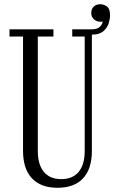

<svg xmlns="http://www.w3.org/2000/svg" viewBox="-20 -879 541 909"><path d="M252 10Q173 10 131 -35Q89 -80 89 -165V-706H25V-740H233V-706H159V-164Q159 -100 187.5 -65.5Q216 -31 270 -31Q324 -31 352.5 -65.5Q381 -100 381 -164V-706H322V-740H413Q441 -740 453.5 -753Q466 -766 466 -777Q444 -773 428 -785Q412 -797 412 -817Q412 -837 424 -848Q436 -859 455 -859Q471 -859 486 -848.5Q501 -838 501 -806Q501 -789 494 -767.5Q487 -746 468.5 -730.5Q450 -715 415 -715V-165Q415 -80 373.5 -35Q332 10 252 10Z"/></svg>

Font: Xanh Mono
Style: Regular
Weight: 400
Monospace: yes
Designer: Lam Bao, Duy Dao
Foundry: Yellow Type Foundry
Version: Version 3.101; ttfautohint (v1.8.3)